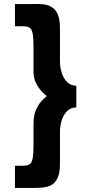

<svg xmlns="http://www.w3.org/2000/svg" viewBox="-20 -779 433 951"><path d="M93 42Q114 42 125.5 35.5Q137 29 141.5 7Q146 -15 146 -60V-167Q146 -206 157.5 -233Q169 -260 184.5 -277Q200 -294 212 -303Q201 -311 185.5 -327.5Q170 -344 158 -368.5Q146 -393 146 -425V-548Q146 -593 141.5 -614.5Q137 -636 125.5 -642.5Q114 -649 93 -649H54V-759H129Q132 -759 135 -759Q138 -759 141 -759Q167 -760 191 -758Q215 -756 234.5 -745Q254 -734 265.5 -709.5Q277 -685 277 -640V-477Q277 -447 285.5 -419Q294 -391 312 -373Q330 -355 358 -354V-247Q330 -247 312 -228.5Q294 -210 285.5 -182.5Q277 -155 277 -125V32Q277 77 265.5 102Q254 127 234.5 137.5Q215 148 190 150Q165 152 138 152Q132 152 129 152H54V42Z"/></svg>

Font: Reem Kufi SemiBold
Style: Regular
Weight: 600
Designer: Khaled Hosny
Version: Version 1.001